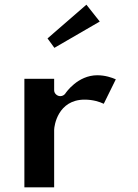

<svg xmlns="http://www.w3.org/2000/svg" viewBox="-20 -824 590 819"><path d="M182.7 -660.1 212 -619.9 405.5 -732.1 348.6 -804ZM211 -25V-270C211 -286.6 226.5 -399 341 -399C376.5 -399 404.2 -390 422.6 -381.3L474 -485.6C457.4 -493.1 428.6 -503 395 -503C311.4 -503 261.3 -429.1 258.8 -425.2C254.8 -419.2 246.7 -414 238 -414H236C225.3 -414 211 -423.9 211 -439V-488H84V-25Z"/></svg>

Font: Hussar Ekologiczny
Style: Regular
Weight: 400
Foundry: Cannot Into Space Fonts
Version: Version 0.97